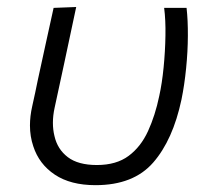

<svg xmlns="http://www.w3.org/2000/svg" viewBox="-20 -518 598 548"><path d="M252.5 10.5Q181.5 10.5 136.5 -19.5Q91.5 -49.5 75 -100.5Q65.5 -128.5 65.5 -160Q65.5 -186.5 72 -215Q81 -255 88 -290Q100.5 -347 111 -395.5Q121.5 -444 133 -495.5L197.5 -498Q179 -410.5 163 -336Q147 -261.5 136 -211Q131 -188.5 131 -167.5Q131 -147.5 135.5 -129.5Q144 -92 173.5 -69.5Q203 -47 256.5 -47Q312 -47 347 -73Q382 -99 402.5 -143.8Q423 -188.5 434.5 -244Q442.5 -280 447 -325.8Q451.5 -371.5 452.2 -416.2Q453 -461 448.5 -495.5H512.5Q516.5 -460.5 516.2 -415.5Q516 -370.5 511.2 -323Q506.5 -275.5 498 -234Q473.5 -118.5 417.2 -54Q361 10.5 252.5 10.5Z"/></svg>

Font: Heraclito Light
Style: Italic
Weight: 300
Italic angle: -12°
Designer: Kostas Bartsokas (font) & Cristiano Sobral (main changes)
Foundry: Kostas Bartsokas (font) & Cristiano Sobral (main changes)
Version: Version 1.00;July 8, 2020;FontCreator 13.0.0.2655 64-bit